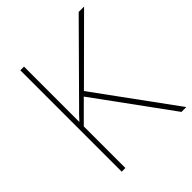

<svg xmlns="http://www.w3.org/2000/svg" viewBox="-199 -835 956 956"><g transform="rotate(-45 279.0 -357.0)"><path d="M558 0H524L234 -398L129 -293V0H103V-714H129V-324Q140 -337 153 -350Q166 -363 179 -376L514 -714H552L254 -417Z"/></g></svg>

Font: Noto Sans Cham Thin
Style: Regular
Weight: 250
Version: Version 2.002